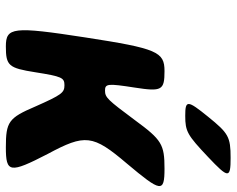

<svg xmlns="http://www.w3.org/2000/svg" viewBox="-94 -694 788 639"><g transform="rotate(90 299.5 -374.0)"><path d="M334 -98C372 -9 385 0 470 0C555 0 557 -13 492 -139C425 -264 427 -289 524 -403C619 -516 622 -528 541 -528C460 -528 445 -519 379 -429C312 -339 304 -330 281 -330C258 -330 257 -339 271 -429C285 -519 280 -528 216 -528C152 -528 141 -504 104 -264C67 -24 70 0 134 0C198 0 206 -9 220 -98C234 -186 238 -195 263 -195C288 -195 295 -186 334 -98ZM368 -673C312 -604 312 -597 365 -597C417 -597 429 -604 502 -673C574 -741 574 -748 505 -748C435 -748 423 -741 368 -673Z"/></g></svg>

Font: Asimov Print
Style: AIt
Weight: 500
Designer: Google
Version: Version 2.000980: 2014